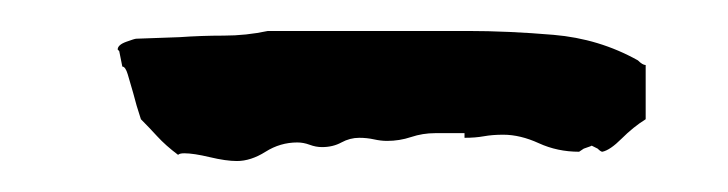

<svg xmlns="http://www.w3.org/2000/svg" viewBox="-20 -261 470 124"><path d="M71 -184Q68 -193 66 -201Q64 -208 62.5 -213Q61 -218 59 -218L57 -228L56 -229Q56 -232 61.5 -234Q67 -236 68 -236L96 -237Q110 -238 124.5 -238Q139 -238 153 -241H282Q308 -241 337.5 -238.5Q367 -236 392 -222Q395 -219 397 -219V-184Q389 -179 381.5 -171.5Q374 -164 369 -163Q368 -163 366 -165L362 -167Q363 -167 357 -165L354 -163Q340 -163 328 -168.5Q316 -174 305 -174Q298 -174 292.5 -173Q287 -172 280 -172V-175H261Q253 -175 245.5 -172.5Q238 -170 230 -170Q226 -170 221.5 -171Q217 -172 212 -172Q206 -172 200.5 -169Q195 -166 188 -166Q184 -166 180 -167.5Q176 -169 172 -169Q161 -169 151.5 -163Q142 -157 133 -157Q126 -157 115.5 -159.5Q105 -162 99 -162Q96 -162 95 -161Q87 -167 81.5 -173Q76 -179 71 -184Z"/></svg>

Font: East Sea Dokdo
Style: Regular
Weight: 400
Designer: YoonDesign Inc.
Foundry: YoonDesign Inc.
Version: Version 1.00